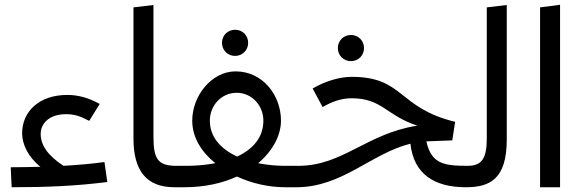

<svg xmlns="http://www.w3.org/2000/svg" viewBox="-20 -787 2444 807"><path d="M29 0C173 0 298 -5 431 -22L419 -106C371 -99 312 -94 247 -90C181 -133 151 -177 151 -224C151 -268 187 -307 257 -307C291 -307 313 -301 355 -279L399 -350C353 -376 308 -388 263 -388C143 -388 73 -317 73 -227C73 -182 97 -128 150 -86C109 -85 67 -84 25 -84Z M541 -756V-205C541 -70 595 0 713 0L733 -45L721 -90C644 -90 625 -119 625 -211V-766Z M713 0H755C840 0 915 -17 976 -45C1039 -16 1110 0 1177 0H1226L1246 -45L1232 -90H1177C1139 -90 1101 -94 1065 -101C1127 -153 1161 -219 1161 -280C1161 -385 1086 -487 970 -487C870 -487 788 -385 788 -280C788 -209 827 -148 885 -101C847 -94 806 -90 765 -90H721L693 -45ZM975 -397C1039 -397 1087 -343 1087 -280C1087 -209 1043 -160 977 -129C909 -160 862 -210 862 -280C862 -343 910 -397 975 -397ZM913 -607C913 -576 937 -552 968 -552C999 -552 1023 -576 1023 -607C1023 -638 999 -662 968 -662C937 -662 913 -638 913 -607Z M1206 -45 1226 0C1419 0 1540 -142 1705 -183C1719 -55 1806 0 1938 0L1958 -45L1946 -90C1846 -90 1793 -98 1772 -193H1777L1881 -197L1893 -275C1650 -334 1679 -464 1458 -464C1409 -464 1349 -447 1294 -415L1336 -337C1372 -358 1413 -374 1457 -374C1587 -374 1602 -302 1734 -259C1519 -225 1421 -90 1234 -90ZM1455 -530C1486 -530 1510 -554 1510 -585C1510 -616 1486 -640 1455 -640C1424 -640 1400 -616 1400 -585C1400 -554 1424 -530 1455 -530Z M1938 0C2039 0 2110 -34 2110 -201V-766L2026 -756V-205C2026 -121 2005 -90 1946 -90L1918 -45Z M2334 0V-767L2250 -756V0Z"/></svg>

Font: FiraGO Unicode
Style: Regular
Weight: 400
Designer: bBox Type
Foundry: bBox Type GmbH
Version: Version 1.001;PS 001.001;hotconv 1.0.88;makeotf.lib2.5.64775